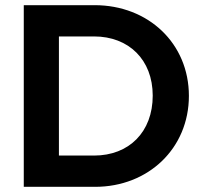

<svg xmlns="http://www.w3.org/2000/svg" viewBox="-20 -723 787 743"><path d="M72 0H348C554 0 711 -149 711 -352C711 -555 554 -703 346 -703H72ZM208 -121V-582H344C478 -582 571 -492 571 -353C571 -212 479 -121 344 -121Z"/></svg>

Font: MV Cash SemiBold
Style: Regular
Weight: 600
Designer: Rodrigo Fuenzalida
Foundry: fragTYPE
Version: Version 1.100;Glyphs 3.1.2 (3151)